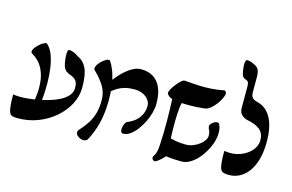

<svg xmlns="http://www.w3.org/2000/svg" viewBox="-112 -1158 2266 1489"><g transform="rotate(15 1021.5 -413.5)"><path d="M103 11Q79 11 63 7.5Q47 4 38.5 -12Q30 -28 26 -62.5Q22 -97 22 -158Q35 -157 46.5 -155.5Q58 -154 80 -154Q104 -154 142 -157.5Q180 -161 224.5 -169.5Q269 -178 313 -191.5Q357 -205 393 -224.5Q429 -244 451 -270.5Q473 -297 473 -330Q473 -359 465.5 -376Q458 -393 442 -404Q426 -415 401 -423Q388 -429 379 -435Q370 -441 363 -453Q359 -455 353.5 -471Q348 -487 344.5 -509.5Q341 -532 340 -554Q339 -576 342.5 -590.5Q346 -605 355 -604Q370 -603 384 -598Q398 -593 409.5 -586.5Q421 -580 430 -573Q478 -552 502 -501Q526 -450 526 -348Q526 -278 492 -213.5Q458 -149 399 -98Q340 -47 264 -18Q188 11 103 11ZM187 -115Q197 -165 201.5 -219.5Q206 -274 198 -326.5Q190 -379 163.5 -424.5Q137 -470 85 -501Q71 -508 74.5 -523.5Q78 -539 92 -555.5Q106 -572 123.5 -586Q141 -600 156.5 -606Q172 -612 178 -603Q207 -575 223.5 -529Q240 -483 247.5 -428Q255 -373 255.5 -317.5Q256 -262 252.5 -213Q249 -164 243 -130Q240 -111 230 -101.5Q220 -92 209.5 -91Q199 -90 191.5 -96Q184 -102 187 -115Z M929 -85Q915 -84 909 -92Q903 -100 903 -113Q903 -127 907.5 -142.5Q912 -158 918.5 -168.5Q925 -179 931 -181Q958 -190 986 -211Q1014 -232 1033 -265.5Q1052 -299 1052 -343Q1052 -365 1037.5 -387Q1023 -409 993.5 -424.5Q964 -440 918 -440Q879 -440 847 -431.5Q815 -423 788.5 -407.5Q762 -392 740 -372Q733 -366 725 -372Q717 -378 711.5 -390Q706 -402 706 -411Q705 -419 718 -441Q731 -463 754 -490.5Q777 -518 806 -544Q835 -570 867 -587Q899 -604 930 -604Q989 -604 1030 -578.5Q1071 -553 1092.5 -502Q1114 -451 1114 -375Q1114 -341 1103.5 -302Q1093 -263 1074.5 -225.5Q1056 -188 1032.5 -157Q1009 -126 982.5 -106.5Q956 -87 929 -85ZM672 27Q664 40 648.5 42.5Q633 45 617 39.5Q601 34 589.5 23Q578 12 577 -2Q576 -16 591 -31Q625 -68 649 -106.5Q673 -145 685 -190Q697 -235 697 -291Q697 -353 668 -401.5Q639 -450 587 -501Q575 -511 579.5 -527Q584 -543 598 -560Q612 -577 629 -590Q646 -603 660.5 -608Q675 -613 681 -604Q697 -581 713 -541.5Q729 -502 739.5 -444.5Q750 -387 750 -307Q750 -206 730 -124Q710 -42 672 27Z M1178 -482Q1178 -491 1189 -511.5Q1200 -532 1217 -553.5Q1234 -575 1251 -590.5Q1268 -606 1280 -606Q1297 -605 1329 -602Q1361 -599 1403 -597.5Q1445 -596 1493.5 -599Q1542 -602 1592 -612Q1602 -614 1608 -605.5Q1614 -597 1614 -594Q1614 -578 1602.5 -553Q1591 -528 1571.5 -502Q1552 -476 1528.5 -457.5Q1505 -439 1481 -437Q1420 -431 1377 -430.5Q1334 -430 1302 -432Q1298 -417 1295 -393.5Q1292 -370 1290.5 -340Q1289 -310 1288.5 -277Q1288 -244 1289 -210Q1290 -176 1291 -145Q1310 -140 1333 -136Q1356 -132 1378 -130.5Q1400 -129 1415 -129Q1444 -129 1471.5 -139.5Q1499 -150 1521.5 -167Q1544 -184 1557 -203.5Q1570 -223 1570 -241Q1570 -269 1561 -284.5Q1552 -300 1552 -313Q1552 -324 1561.5 -334.5Q1571 -345 1584 -352.5Q1597 -360 1609.5 -359Q1622 -358 1626 -346Q1630 -339 1633 -328.5Q1636 -318 1637.5 -306.5Q1639 -295 1639 -283Q1639 -235 1619 -184.5Q1599 -134 1567 -90.5Q1535 -47 1496 -20.5Q1457 6 1419 6Q1393 6 1370 5Q1347 4 1327 2Q1307 0 1292 -2Q1277 15 1257.5 32Q1238 49 1226 55Q1215 61 1206 55.5Q1197 50 1194 41Q1191 32 1195 25Q1203 13 1208 2.5Q1213 -8 1217 -26.5Q1221 -45 1223 -80Q1228 -170 1227.5 -262Q1227 -354 1223 -444Q1205 -447 1191.5 -460Q1178 -473 1178 -482Z M1717 -159Q1731 -158 1739 -156.5Q1747 -155 1762 -155Q1807 -155 1844 -168.5Q1881 -182 1908.5 -204Q1936 -226 1951 -253.5Q1966 -281 1966 -311Q1966 -365 1931.5 -394.5Q1897 -424 1826 -437Q1803 -442 1782 -461Q1761 -480 1761 -517Q1761 -546 1761 -573.5Q1761 -601 1761 -629Q1761 -657 1761 -686Q1761 -717 1752.5 -726Q1744 -735 1727 -740Q1714 -745 1708 -755.5Q1702 -766 1696 -798Q1693 -817 1692 -836.5Q1691 -856 1694.5 -870.5Q1698 -885 1709 -885Q1727 -885 1748.5 -876Q1770 -867 1785 -857Q1801 -846 1807 -825Q1813 -804 1813 -781Q1813 -750 1813 -712.5Q1813 -675 1813 -653Q1813 -632 1823.5 -615.5Q1834 -599 1869 -591Q1940 -573 1978.5 -502.5Q2017 -432 2017 -312Q2017 -225 1998 -163.5Q1979 -102 1948 -63Q1917 -24 1879 -6Q1841 12 1802 12Q1775 12 1758.5 8Q1742 4 1733 -12Q1724 -28 1720.5 -63Q1717 -98 1717 -159Z"/></g></svg>

Font: Noto Rashi Hebrew
Style: Bold
Weight: 700
Version: Version 1.006